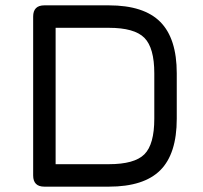

<svg xmlns="http://www.w3.org/2000/svg" viewBox="-20 -698 761 718"><path d="M146 0Q104 0 104 -42V-636Q104 -678 146 -678H387Q518 -678 579.5 -616Q641 -554 641 -424V-254Q641 -123 579.5 -61.5Q518 0 387 0ZM188 -84H387Q483 -84 520 -121Q557 -158 557 -254V-424Q557 -519 520 -556.5Q483 -594 387 -594H188Z"/></svg>

Font: Jura
Style: Bold
Weight: 700
Designer: Daniel Johnson, Alexei Vanyashin
Foundry: Daniel Johnson
Version: Version 5.103